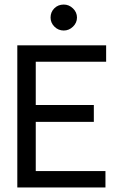

<svg xmlns="http://www.w3.org/2000/svg" viewBox="-20 -823 540 843"><path d="M56 0V-624H446V-552H137V-362H392V-288H137V-72H443V0ZM260 -689Q236 -689 219 -706Q202 -723 202 -746Q202 -770 218.5 -786.5Q235 -803 260 -803Q283 -803 300.5 -786Q318 -769 318 -746Q318 -723 300.5 -706Q283 -689 260 -689Z"/></svg>

Font: Inconsolata Medium
Style: Regular
Weight: 500
Monospace: yes
Designer: Raph Levien, Cyreal, Brenton Simpson
Foundry: Raph Levien, Cyreal, Google
Version: Version 3.001; ttfautohint (v1.8.2.53-6de2)